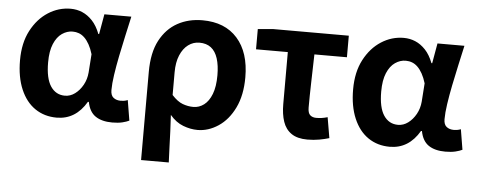

<svg xmlns="http://www.w3.org/2000/svg" viewBox="-51 -701 2557 1029"><g transform="rotate(5 1227.5 -186.5)"><path d="M266 14Q200 14 150 -20Q100 -54 72 -119.5Q44 -185 44 -276Q44 -369 79 -435.5Q114 -502 170 -538Q226 -574 291 -574Q324 -574 353.5 -561.5Q383 -549 408 -522.5Q433 -496 450 -452H454L473 -560H618Q607 -510 594.5 -454Q582 -398 571 -343Q560 -288 553 -240.5Q546 -193 546 -159Q546 -130 561.5 -118Q577 -106 600 -106Q609 -106 618.5 -107.5Q628 -109 638 -113L656 -4Q642 3 619.5 8.5Q597 14 565 14Q509 14 475 -9Q441 -32 431 -85H426Q368 14 266 14ZM300 -107Q329 -107 354 -125.5Q379 -144 396 -174.5Q413 -205 416 -242L423 -341Q414 -371 402 -392.5Q390 -414 376 -427.5Q362 -441 346 -447Q330 -453 312 -453Q282 -453 255 -434.5Q228 -416 211.5 -377Q195 -338 195 -277Q195 -191 223 -149Q251 -107 300 -107Z M737 201V-273Q737 -377 772 -443Q807 -509 866 -541.5Q925 -574 1000 -574Q1121 -574 1188 -498.5Q1255 -423 1255 -289Q1255 -193 1222 -125Q1189 -57 1135.5 -21.5Q1082 14 1024 14Q986 14 946.5 -1Q907 -16 875 -54Q878 -9 879.5 33Q881 75 882.5 116Q884 157 886 201ZM991 -107Q1022 -107 1048 -126.5Q1074 -146 1089.5 -186Q1105 -226 1105 -287Q1105 -340 1093 -377.5Q1081 -415 1056.5 -434Q1032 -453 994 -453Q961 -453 934 -433Q907 -413 891 -375Q875 -337 875 -283V-161Q905 -128 933.5 -117.5Q962 -107 991 -107Z M1615 14Q1561 14 1529 -8Q1497 -30 1483.5 -70Q1470 -110 1470 -164V-444H1299V-553L1381 -560H1788V-444H1613Q1611 -366 1609 -291.5Q1607 -217 1607 -158Q1607 -128 1619.5 -117Q1632 -106 1652 -106Q1667 -106 1681.5 -108Q1696 -110 1713 -115L1732 -4Q1709 3 1679 8.5Q1649 14 1615 14Z M2058 14Q1992 14 1942 -20Q1892 -54 1864 -119.5Q1836 -185 1836 -276Q1836 -369 1871 -435.5Q1906 -502 1962 -538Q2018 -574 2083 -574Q2116 -574 2145.5 -561.5Q2175 -549 2200 -522.5Q2225 -496 2242 -452H2246L2265 -560H2410Q2399 -510 2386.5 -454Q2374 -398 2363 -343Q2352 -288 2345 -240.5Q2338 -193 2338 -159Q2338 -130 2353.5 -118Q2369 -106 2392 -106Q2401 -106 2410.5 -107.5Q2420 -109 2430 -113L2448 -4Q2434 3 2411.5 8.5Q2389 14 2357 14Q2301 14 2267 -9Q2233 -32 2223 -85H2218Q2160 14 2058 14ZM2092 -107Q2121 -107 2146 -125.5Q2171 -144 2188 -174.5Q2205 -205 2208 -242L2215 -341Q2206 -371 2194 -392.5Q2182 -414 2168 -427.5Q2154 -441 2138 -447Q2122 -453 2104 -453Q2074 -453 2047 -434.5Q2020 -416 2003.5 -377Q1987 -338 1987 -277Q1987 -191 2015 -149Q2043 -107 2092 -107Z"/></g></svg>

Font: Noto Sans SC
Style: Bold
Weight: 700
Designer: Ryoko NISHIZUKA  (kana, bopomofo & ideographs); Paul D. Hunt (Latin, Greek & Cyrillic); Sandoll Communications , Soo-you
Foundry: Adobe
Version: Version 2.004-H2;hotconv 1.0.118;makeotfexe 2.5.65603